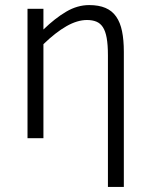

<svg xmlns="http://www.w3.org/2000/svg" viewBox="-20 -547 595 760"><path d="M407.2 192.9V-328.1Q407.2 -369.6 402.3 -396.7Q397.5 -423.8 387.2 -439.5Q377 -455.1 361.3 -461.4Q345.7 -467.8 324.2 -467.8Q286.1 -467.8 243.2 -443.4Q200.2 -418.9 151.9 -372.1V0H88.9V-512.2H151.9V-430.2Q198.2 -475.1 242.4 -501Q286.6 -526.9 333 -526.9Q371.1 -526.9 397.5 -515.6Q423.8 -504.4 439.9 -481.2Q456.1 -458 463.1 -423.3Q470.2 -388.7 470.2 -341.8V192.9Z"/></svg>

Font: Clear Sans Light
Style: Regular
Weight: 300
Foundry: Intel Corporation
Version: Version 1.00